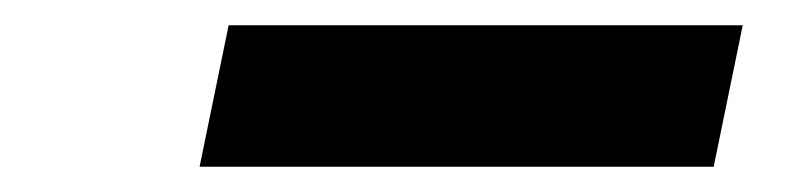

<svg xmlns="http://www.w3.org/2000/svg" viewBox="-20 -326 640 152"><path d="M161 -306 138 -194H545L568 -306Z"/></svg>

Font: LT Wave Mono Bold
Style: Italic
Weight: 700
Designer: Daniel Lyons
Version: Version 2.5 (Glyphs App)